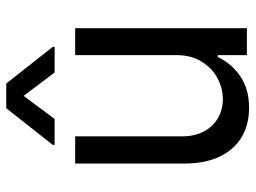

<svg xmlns="http://www.w3.org/2000/svg" viewBox="-118 -664 790 593"><g transform="rotate(-90 276.5 -368.0)"><path d="M402.3 -530.3H485.4V0H402.3V-89.8H396.5Q376 -46.9 336.4 -20Q296.9 6.8 239.3 6.8Q188.5 6.8 149.9 -15.6Q111.3 -38.1 89.4 -83Q67.4 -127.9 67.4 -193.4V-530.3H151.4V-199.2Q151.4 -162.1 166 -133.8Q180.7 -105.5 207 -89.8Q233.4 -74.2 266.6 -74.2Q298.8 -74.2 330.1 -90.3Q361.3 -106.4 381.8 -139.2Q402.3 -171.9 402.3 -217.8ZM276.4 -689.5 205.1 -593.8H125V-599.6L238.3 -743.2H314.5L427.7 -599.6V-593.8H348.6Z"/></g></svg>

Font: Pretendard GOV Variable
Style: Regular
Weight: 400
Designer: Base glyphs from Inter by Rasmus Andersson; Hangul glyphs from Noto Sans CJK(Source Han Sans) by Jang Soo-young and Kang
Foundry: Kil Hyung-jin
Version: Version 1.307;Glyphs 3.2 (3192)